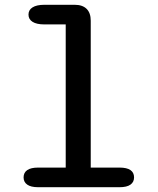

<svg xmlns="http://www.w3.org/2000/svg" viewBox="-20 -782 659 802"><path d="M139.5 0Q109 0 93.8 -10.8Q78.5 -21.5 78.5 -41Q78.5 -61 93.8 -71.5Q109 -82 139.5 -82H254.5V-680H165.5Q133 -680 116 -690.8Q99 -701.5 99 -721Q99 -740.5 116 -751.2Q133 -762 165.5 -762H292Q324.5 -762 341.8 -745Q359 -728 359 -695.5V-82H479Q510 -82 525 -71.5Q540 -61 540 -41Q540 -21.5 525 -10.8Q510 0 479 0Z"/></svg>

Font: Sono ExtraLight Monospace Medium
Style: Regular
Weight: 500
Version: Version 2.112